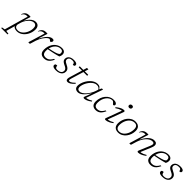

<svg xmlns="http://www.w3.org/2000/svg" viewBox="411 -2677 4855 4855"><g transform="rotate(45 2838.0 -250.0)"><path d="M162 -138.5Q159.5 -129.5 158.2 -121Q157 -112.5 157 -105.5Q157 -70 183.8 -46.5Q210.5 -23 265.5 -23Q306.5 -23 343.2 -41Q380 -59 410.5 -90.5Q441 -122 463.2 -163Q485.5 -204 497.8 -250Q510 -296 510 -342.5Q510 -398 486.5 -426.5Q463 -455 421 -455Q386.5 -455 354.5 -439Q322.5 -423 295 -397Q267.5 -371 245.2 -340Q223 -309 207.8 -278.2Q192.5 -247.5 185.5 -222.5ZM128 -75 149 -87.5 70.5 190 162 204 153.5 230.5H-73.5L-65 204L16 190L197.5 -446.5Q193.5 -448 187.5 -448.2Q181.5 -448.5 176 -448.5Q147.5 -448.5 124.2 -439.8Q101 -431 81.8 -413.2Q62.5 -395.5 46.5 -368L36.5 -370Q54 -422.5 79.2 -450.2Q104.5 -478 136.8 -488.5Q169 -499 208 -499Q219.5 -499 232.2 -497.8Q245 -496.5 254.5 -494.5L201 -311L205 -313.5Q245 -382.5 285 -423.5Q325 -464.5 363.5 -482.5Q402 -500.5 438 -500.5Q504.5 -500.5 536.8 -460.8Q569 -421 569 -357.5Q569 -301.5 553.8 -247.8Q538.5 -194 510.8 -147.5Q483 -101 444.8 -65.5Q406.5 -30 361 -10Q315.5 10 264.5 10Q206.5 10 171 -12.2Q135.5 -34.5 128 -75Z M802.5 -446.5Q798.5 -448 792.5 -448.2Q786.5 -448.5 780.5 -448.5Q752 -448.5 728.8 -439.8Q705.5 -431 686.2 -413.2Q667 -395.5 651 -368L641 -370Q658.5 -422.5 683.8 -450.2Q709 -478 741.5 -488.5Q774 -499 813 -499Q821 -499 829.2 -498.5Q837.5 -498 845.8 -497Q854 -496 860.5 -494.5L784 -259.5H790.5Q837 -347.5 879.2 -400.2Q921.5 -453 961 -476.5Q1000.5 -500 1039 -500Q1068 -500 1079.8 -488.8Q1091.5 -477.5 1091.5 -459.5Q1091.5 -442.5 1083 -429.8Q1074.5 -417 1064 -409.5Q1053.5 -402 1048 -402Q1046 -402 1038.2 -408Q1030.5 -414 1021.5 -421Q1012.5 -429 1003.5 -435Q994.5 -441 990.5 -441Q970.5 -441 946.2 -424.5Q922 -408 896.5 -379.5Q871 -351 847.2 -314.8Q823.5 -278.5 804.2 -238.8Q785 -199 773 -160.5L724 0H667.5Z M1363.5 -465.5Q1326.5 -465.5 1292.2 -451.5Q1258 -437.5 1229.2 -411.2Q1200.5 -385 1179.2 -348.2Q1158 -311.5 1146.2 -265.5Q1134.5 -219.5 1134.5 -166.5Q1134.5 -97 1162 -66.5Q1189.5 -36 1243 -36Q1279 -36 1309.8 -47.5Q1340.5 -59 1369 -86.8Q1397.5 -114.5 1425 -164.5H1455.5Q1423 -95 1387.8 -57Q1352.5 -19 1313.5 -4.5Q1274.5 10 1231 10Q1184.5 10 1150.2 -6.8Q1116 -23.5 1097.2 -58.8Q1078.5 -94 1078.5 -149Q1078.5 -211 1093.5 -264.8Q1108.5 -318.5 1135.5 -361.8Q1162.5 -405 1199.8 -436Q1237 -467 1281.8 -483.8Q1326.5 -500.5 1376.5 -500.5Q1419.5 -500.5 1446.8 -487Q1474 -473.5 1487.5 -449.5Q1501 -425.5 1501 -393Q1501 -371.5 1494.8 -347.8Q1488.5 -324 1476.5 -301.5Q1439.5 -290.5 1400 -280Q1360.5 -269.5 1318 -260Q1275.5 -250.5 1229 -241.2Q1182.5 -232 1132 -223L1133 -253.5Q1199.5 -266.5 1247.8 -277.8Q1296 -289 1329.2 -298.8Q1362.5 -308.5 1384.2 -318Q1406 -327.5 1419.5 -337Q1433 -346.5 1442 -357.5Q1448.5 -387.5 1443.5 -411.8Q1438.5 -436 1419.2 -450.8Q1400 -465.5 1363.5 -465.5Z M1601 -102Q1604 -81 1608 -66.8Q1612 -52.5 1620.5 -42Q1629 -31.5 1642.2 -27.5Q1655.5 -23.5 1675.5 -23.5Q1721 -23.5 1753.8 -36.5Q1786.5 -49.5 1804 -73.5Q1821.5 -97.5 1821.5 -131Q1821.5 -151.5 1813.5 -169Q1805.5 -186.5 1784.2 -203.5Q1763 -220.5 1722 -239Q1681 -258 1658.2 -276.8Q1635.5 -295.5 1626.2 -316Q1617 -336.5 1617 -360Q1617 -401.5 1638.5 -433.2Q1660 -465 1701.5 -482.8Q1743 -500.5 1802.5 -500.5Q1844.5 -500.5 1871.8 -492.2Q1899 -484 1912.2 -469.8Q1925.5 -455.5 1925.5 -436Q1925.5 -422.5 1919.5 -412.8Q1913.5 -403 1900.2 -398Q1887 -393 1865.5 -393Q1863 -411 1859 -424.5Q1855 -438 1846 -447.5Q1837 -457 1822.5 -461.5Q1808 -466 1785.5 -466Q1723.5 -466 1692.8 -442Q1662 -418 1662 -378.5Q1662 -360.5 1670 -345Q1678 -329.5 1700 -313.8Q1722 -298 1764 -278Q1806 -258.5 1828.2 -237.5Q1850.5 -216.5 1858.8 -193.8Q1867 -171 1867 -146Q1867 -99 1841.8 -63.8Q1816.5 -28.5 1770.5 -9.2Q1724.5 10 1660.5 10Q1614 10 1586.5 1.5Q1559 -7 1546.8 -21.8Q1534.5 -36.5 1534.5 -54.5Q1534.5 -70 1540.5 -80.5Q1546.5 -91 1561 -96.5Q1575.5 -102 1601 -102Z M2015.5 -453.5 2017.5 -490.5H2320.5L2319 -453.5ZM2087 -128Q2083 -114.5 2080.2 -102.8Q2077.5 -91 2076 -82Q2074.5 -73 2074.5 -66Q2074.5 -49 2081.8 -42.5Q2089 -36 2102 -36Q2117 -36 2136 -43.8Q2155 -51.5 2180.2 -70.5Q2205.5 -89.5 2239.5 -123.5L2257 -104.5Q2228.5 -73.5 2204 -51.5Q2179.5 -29.5 2158 -16Q2136.5 -2.5 2117 3.8Q2097.5 10 2079 10Q2053.5 10 2037.2 -4Q2021 -18 2021 -52Q2021 -65.5 2024.5 -84.2Q2028 -103 2036 -129L2175.5 -590.5H2227Z M2647 -38 2716 -218H2712.5Q2671 -153.5 2634.2 -110Q2597.5 -66.5 2564.8 -40Q2532 -13.5 2502 -1.8Q2472 10 2443.5 10Q2404.5 10 2377.8 -4.2Q2351 -18.5 2337.8 -44.5Q2324.5 -70.5 2324.5 -106Q2324.5 -151.5 2341 -204.8Q2357.5 -258 2387.8 -309.8Q2418 -361.5 2459.8 -404.2Q2501.5 -447 2551.8 -472.8Q2602 -498.5 2658.5 -498.5Q2707.5 -498.5 2737.5 -473.8Q2767.5 -449 2783.5 -406.5L2777 -390Q2758 -427.5 2729 -446Q2700 -464.5 2661.5 -464.5Q2616.5 -464.5 2575 -441Q2533.5 -417.5 2498.5 -378.8Q2463.5 -340 2437.2 -293.8Q2411 -247.5 2396.8 -201.2Q2382.5 -155 2382.5 -117Q2382.5 -75 2403 -54.5Q2423.5 -34 2464 -34Q2501 -34 2542.2 -60Q2583.5 -86 2622.5 -129.5Q2661.5 -173 2693.2 -225.8Q2725 -278.5 2743.5 -332.5L2772.5 -422L2809.5 -490.5H2850.5L2687 -19L2673.5 -40Q2693.5 -38 2719.5 -41.8Q2745.5 -45.5 2778.8 -58.8Q2812 -72 2853.5 -98L2865.5 -77Q2797.5 -24.5 2749.8 -7.2Q2702 10 2675.5 10Q2650.5 10 2643.8 -1.5Q2637 -13 2647 -38Z M3209.5 -466.5Q3163.5 -466.5 3123.2 -443Q3083 -419.5 3052 -377.8Q3021 -336 3003.5 -281.8Q2986 -227.5 2986 -166Q2986 -94 3013 -65Q3040 -36 3091 -36Q3126 -36 3156.2 -47.5Q3186.5 -59 3214.2 -87Q3242 -115 3269 -164.5H3299Q3270 -101 3237.8 -62.8Q3205.5 -24.5 3166.8 -7.2Q3128 10 3079.5 10Q3011 10 2970.5 -28.5Q2930 -67 2930 -149Q2930 -221.5 2952.8 -285Q2975.5 -348.5 3015.8 -397Q3056 -445.5 3110 -473Q3164 -500.5 3226.5 -500.5Q3287.5 -500.5 3316.2 -481.2Q3345 -462 3345 -438Q3345 -420 3333 -408.5Q3321 -397 3304.5 -396.5Q3298 -396.5 3288.5 -407.5Q3279 -418.5 3265.5 -434Q3251.5 -450 3237.8 -458.2Q3224 -466.5 3209.5 -466.5Z M3413.5 -40 3572 -468 3586 -449.5Q3565 -451 3538.5 -445.5Q3512 -440 3478 -423.8Q3444 -407.5 3400 -377L3386.5 -398Q3435.5 -439.5 3474.2 -461.8Q3513 -484 3541.8 -492.2Q3570.5 -500.5 3589 -500.5Q3615 -500.5 3622 -489Q3629 -477.5 3619 -450.5L3459.5 -19.5L3445.5 -41Q3466 -39 3492.2 -42.8Q3518.5 -46.5 3551.2 -59.5Q3584 -72.5 3625 -98L3637 -77Q3591.5 -42 3554.5 -23.2Q3517.5 -4.5 3489.2 2.8Q3461 10 3441.5 10Q3416.5 10 3409.5 -0.5Q3402.5 -11 3413.5 -40ZM3593 -674Q3593 -691 3600.2 -704Q3607.5 -717 3621 -724Q3634.5 -731 3653.5 -731Q3677 -731 3689.5 -719.5Q3702 -708 3702 -688Q3702 -671 3695 -658Q3688 -645 3674.5 -638Q3661 -631 3642 -631Q3619 -631 3606 -642.8Q3593 -654.5 3593 -674Z M4009 -500.5Q4063 -500.5 4100 -480.8Q4137 -461 4155.5 -424.2Q4174 -387.5 4174 -336.5Q4174 -272 4153.5 -210.2Q4133 -148.5 4094.5 -98.8Q4056 -49 4002.5 -19.5Q3949 10 3883 10Q3829 10 3792.2 -9.8Q3755.5 -29.5 3736.8 -66.5Q3718 -103.5 3718 -154Q3718 -218.5 3738.5 -280.2Q3759 -342 3797.5 -391.8Q3836 -441.5 3889.5 -471Q3943 -500.5 4009 -500.5ZM3883 -26.5Q3927 -26.5 3963.5 -44.5Q4000 -62.5 4028.5 -93.2Q4057 -124 4077 -164Q4097 -204 4107.2 -248.8Q4117.5 -293.5 4117.5 -339Q4117.5 -402.5 4089.8 -433.2Q4062 -464 4009 -464Q3965.5 -464 3928.8 -446Q3892 -428 3863.5 -397.2Q3835 -366.5 3815 -326.5Q3795 -286.5 3784.8 -241.8Q3774.5 -197 3774.5 -151.5Q3774.5 -88.5 3802.5 -57.5Q3830.5 -26.5 3883 -26.5Z M4262 -368 4252 -370Q4269.5 -422.5 4294.8 -450.2Q4320 -478 4352.5 -488.5Q4385 -499 4424 -499Q4432 -499 4440.2 -498.5Q4448.5 -498 4456.5 -497Q4464.5 -496 4470.5 -494.5L4394 -256H4400Q4434.5 -322.5 4469.5 -369Q4504.5 -415.5 4539.5 -444.5Q4574.5 -473.5 4609.2 -487Q4644 -500.5 4677.5 -500.5Q4729.5 -500.5 4752.8 -478.5Q4776 -456.5 4776 -419Q4776 -399.5 4769.8 -374.5Q4763.5 -349.5 4749.5 -317L4625 -20L4616 -41Q4636.5 -39.5 4662.5 -44Q4688.5 -48.5 4721.8 -62.2Q4755 -76 4797.5 -101L4810 -80Q4763 -44.5 4724.8 -25Q4686.5 -5.5 4657.2 2.2Q4628 10 4607.5 10Q4582 10 4574.5 -2.2Q4567 -14.5 4579 -42.5L4700 -330.5Q4710 -354.5 4714.8 -372Q4719.5 -389.5 4719.5 -403Q4719.5 -426 4704.5 -438Q4689.5 -450 4658.5 -450Q4619.5 -450 4579 -428Q4538.5 -406 4501 -366.2Q4463.5 -326.5 4433.2 -273.8Q4403 -221 4383.5 -159L4335 0H4279L4413.5 -446.5Q4409.5 -448 4403.5 -448.2Q4397.5 -448.5 4391.5 -448.5Q4363 -448.5 4339.8 -439.8Q4316.5 -431 4297.2 -413.2Q4278 -395.5 4262 -368Z M5170.5 -465.5Q5133.5 -465.5 5099.2 -451.5Q5065 -437.5 5036.2 -411.2Q5007.5 -385 4986.2 -348.2Q4965 -311.5 4953.2 -265.5Q4941.5 -219.5 4941.5 -166.5Q4941.5 -97 4969 -66.5Q4996.5 -36 5050 -36Q5086 -36 5116.8 -47.5Q5147.5 -59 5176 -86.8Q5204.5 -114.5 5232 -164.5H5262.5Q5230 -95 5194.8 -57Q5159.5 -19 5120.5 -4.5Q5081.5 10 5038 10Q4991.5 10 4957.2 -6.8Q4923 -23.5 4904.2 -58.8Q4885.5 -94 4885.5 -149Q4885.5 -211 4900.5 -264.8Q4915.5 -318.5 4942.5 -361.8Q4969.5 -405 5006.8 -436Q5044 -467 5088.8 -483.8Q5133.5 -500.5 5183.5 -500.5Q5226.5 -500.5 5253.8 -487Q5281 -473.5 5294.5 -449.5Q5308 -425.5 5308 -393Q5308 -371.5 5301.8 -347.8Q5295.5 -324 5283.5 -301.5Q5246.5 -290.5 5207 -280Q5167.5 -269.5 5125 -260Q5082.5 -250.5 5036 -241.2Q4989.5 -232 4939 -223L4940 -253.5Q5006.5 -266.5 5054.8 -277.8Q5103 -289 5136.2 -298.8Q5169.5 -308.5 5191.2 -318Q5213 -327.5 5226.5 -337Q5240 -346.5 5249 -357.5Q5255.5 -387.5 5250.5 -411.8Q5245.5 -436 5226.2 -450.8Q5207 -465.5 5170.5 -465.5Z M5408 -102Q5411 -81 5415 -66.8Q5419 -52.5 5427.5 -42Q5436 -31.5 5449.2 -27.5Q5462.5 -23.5 5482.5 -23.5Q5528 -23.5 5560.8 -36.5Q5593.5 -49.5 5611 -73.5Q5628.5 -97.5 5628.5 -131Q5628.5 -151.5 5620.5 -169Q5612.5 -186.5 5591.2 -203.5Q5570 -220.5 5529 -239Q5488 -258 5465.2 -276.8Q5442.5 -295.5 5433.2 -316Q5424 -336.5 5424 -360Q5424 -401.5 5445.5 -433.2Q5467 -465 5508.5 -482.8Q5550 -500.5 5609.5 -500.5Q5651.5 -500.5 5678.8 -492.2Q5706 -484 5719.2 -469.8Q5732.5 -455.5 5732.5 -436Q5732.5 -422.5 5726.5 -412.8Q5720.5 -403 5707.2 -398Q5694 -393 5672.5 -393Q5670 -411 5666 -424.5Q5662 -438 5653 -447.5Q5644 -457 5629.5 -461.5Q5615 -466 5592.5 -466Q5530.5 -466 5499.8 -442Q5469 -418 5469 -378.5Q5469 -360.5 5477 -345Q5485 -329.5 5507 -313.8Q5529 -298 5571 -278Q5613 -258.5 5635.2 -237.5Q5657.5 -216.5 5665.8 -193.8Q5674 -171 5674 -146Q5674 -99 5648.8 -63.8Q5623.5 -28.5 5577.5 -9.2Q5531.5 10 5467.5 10Q5421 10 5393.5 1.5Q5366 -7 5353.8 -21.8Q5341.5 -36.5 5341.5 -54.5Q5341.5 -70 5347.5 -80.5Q5353.5 -91 5368 -96.5Q5382.5 -102 5408 -102Z"/></g></svg>

Font: Newsreader 9pt Light
Style: Italic
Weight: 300
Italic angle: -17°
Designer: Hugues Gentile
Foundry: Production Type
Version: Version 1.003